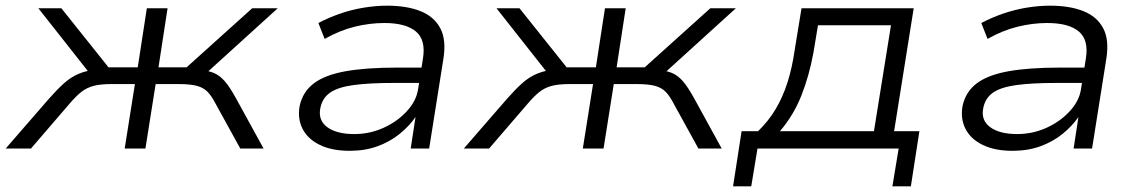

<svg xmlns="http://www.w3.org/2000/svg" viewBox="-45 -523 4012 676"><path d="M-25 0 127 -175Q156 -208 180.5 -230Q205 -252 234 -264Q263 -276 304 -279L276 -258L90 -494H171L337 -286H440L472 -494H545L513 -286H612L843 -494H933L673 -258L653 -278Q686 -275 707 -266.5Q728 -258 746 -237.5Q764 -217 787 -175L883 0H801L714 -158Q700 -185 686 -199.5Q672 -214 649 -220.5Q626 -227 584 -227H503L467 0H394L430 -227H347Q308 -227 284 -220.5Q260 -214 241.5 -199.5Q223 -185 200 -158L64 0Z M1186 8Q1124 8 1081.5 -12.5Q1039 -33 1020.5 -69Q1002 -105 1010 -150Q1021 -200 1060 -229.5Q1099 -259 1171 -272Q1243 -285 1353 -285H1455L1446 -231H1342Q1254 -231 1199.5 -223.5Q1145 -216 1117.5 -197Q1090 -178 1083 -143Q1074 -100 1107 -75.5Q1140 -51 1202 -51Q1257 -51 1305.5 -73Q1354 -95 1387.5 -131.5Q1421 -168 1427 -209L1444 -316Q1455 -382 1419.5 -412Q1384 -442 1308 -442Q1257 -442 1204 -429Q1151 -416 1098 -386L1076 -442Q1112 -461 1152.5 -475Q1193 -489 1235.5 -496Q1278 -503 1318 -503Q1387 -503 1435 -484Q1483 -465 1505 -424Q1527 -383 1516 -315L1466 0H1401L1418 -111Q1396 -79 1362 -51.5Q1328 -24 1284 -8Q1240 8 1186 8Z M1588 0 1740 -175Q1769 -208 1793.5 -230Q1818 -252 1847 -264Q1876 -276 1917 -279L1889 -258L1703 -494H1784L1950 -286H2053L2085 -494H2158L2126 -286H2225L2456 -494H2546L2286 -258L2266 -278Q2299 -275 2320 -266.5Q2341 -258 2359 -237.5Q2377 -217 2400 -175L2496 0H2414L2327 -158Q2313 -185 2299 -199.5Q2285 -214 2262 -220.5Q2239 -227 2197 -227H2116L2080 0H2007L2043 -227H1960Q1921 -227 1897 -220.5Q1873 -214 1854.5 -199.5Q1836 -185 1813 -158L1677 0Z M2536 133 2566 -61H2624Q2661 -97 2686 -139Q2711 -181 2727.5 -232.5Q2744 -284 2753 -347L2777 -494H3172L3103 -61H3192L3162 133H3097L3119 0H2622L2600 133ZM2701 -61H3032L3092 -434H2835L2819 -338Q2804 -256 2776.5 -186.5Q2749 -117 2701 -61Z M3520 8Q3458 8 3415.5 -12.5Q3373 -33 3354.5 -69Q3336 -105 3344 -150Q3355 -200 3394 -229.5Q3433 -259 3505 -272Q3577 -285 3687 -285H3789L3780 -231H3676Q3588 -231 3533.5 -223.5Q3479 -216 3451.5 -197Q3424 -178 3417 -143Q3408 -100 3441 -75.5Q3474 -51 3536 -51Q3591 -51 3639.5 -73Q3688 -95 3721.5 -131.5Q3755 -168 3761 -209L3778 -316Q3789 -382 3753.5 -412Q3718 -442 3642 -442Q3591 -442 3538 -429Q3485 -416 3432 -386L3410 -442Q3446 -461 3486.5 -475Q3527 -489 3569.5 -496Q3612 -503 3652 -503Q3721 -503 3769 -484Q3817 -465 3839 -424Q3861 -383 3850 -315L3800 0H3735L3752 -111Q3730 -79 3696 -51.5Q3662 -24 3618 -8Q3574 8 3520 8Z"/></svg>

Font: Nunito Sans 7pt SemiExpanded Light
Style: Italic
Weight: 300
Width: 6
Italic angle: -9°
Designer: Vernon Adams
Foundry: Vernon Adams
Version: Version 3.101;gftools[0.9.27]